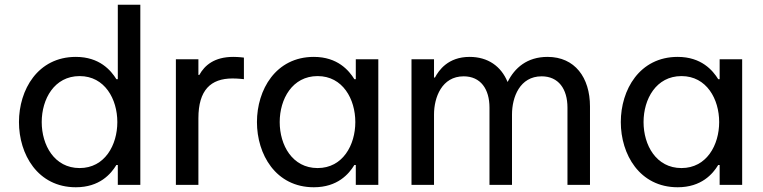

<svg xmlns="http://www.w3.org/2000/svg" viewBox="-20 -780 3221 810"><path d="M300 10C400 10 448 -46 471 -84H477V0H572V-760H477V-446H471C448 -483 400 -540 300 -540C139 -540 60 -401 60 -265C60 -129 139 10 300 10ZM316 -71C209 -71 156 -168 156 -265C156 -362 209 -459 316 -459C422 -459 475 -362 475 -265C475 -168 422 -71 316 -71Z M817 0V-281C817 -400 869 -449 961 -449C984 -449 1009 -446 1009 -446V-537C1009 -537 987 -540 964 -540C884 -540 843 -504 821 -464H817V-530H722V0Z M1304 -540C1143 -540 1064 -401 1064 -265C1064 -129 1143 10 1304 10C1404 10 1452 -46 1475 -84H1481V0H1576V-530H1481V-446H1475C1452 -483 1404 -540 1304 -540ZM1320 -459C1426 -459 1479 -362 1479 -265C1479 -168 1426 -71 1320 -71C1213 -71 1160 -168 1160 -265C1160 -362 1213 -459 1320 -459Z M1811 0V-297C1811 -369 1844 -458 1936 -458C2008 -458 2045 -404 2045 -326V0H2140V-297C2140 -370 2173 -458 2265 -458C2336 -458 2374 -405 2374 -326V0H2469V-331C2469 -453 2405 -540 2290 -540C2203 -540 2151 -493 2122 -435H2121C2094 -500 2039 -540 1961 -540C1870 -540 1831 -483 1815 -453H1811V-530H1716V0Z M2839 -540C2678 -540 2599 -401 2599 -265C2599 -129 2678 10 2839 10C2939 10 2987 -46 3010 -84H3016V0H3111V-530H3016V-446H3010C2987 -483 2939 -540 2839 -540ZM2855 -459C2961 -459 3014 -362 3014 -265C3014 -168 2961 -71 2855 -71C2748 -71 2695 -168 2695 -265C2695 -362 2748 -459 2855 -459Z"/></svg>

Font: Be Vietnam Pro
Style: Regular
Weight: 400
Designer: Lam Bao, Tony Le, Vietanh Nguyen
Foundry: Yellow Type Foundry
Version: Version 1.002